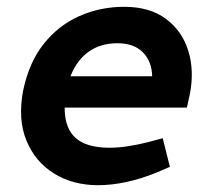

<svg xmlns="http://www.w3.org/2000/svg" viewBox="-20 -536 611 564"><path d="M268 8Q194 8 138.5 -26.5Q83 -61 57.5 -123.5Q32 -186 48 -270Q65 -352 108 -406.5Q151 -461 212.5 -488.5Q274 -516 345 -516Q420 -516 467.5 -480.5Q515 -445 533 -387Q551 -329 538 -261L529 -220H170Q170 -178 185 -152Q200 -126 229.5 -114Q259 -102 301 -102Q327 -102 356.5 -106.5Q386 -111 417 -119L458 -130L479 -46L442 -30Q396 -11 352 -1.5Q308 8 268 8ZM187 -312H427Q426 -356 399.5 -382.5Q373 -409 325 -409Q276 -409 241 -384.5Q206 -360 187 -312Z"/></svg>

Font: REM Medium Medium
Style: Italic
Weight: 500
Italic angle: -11°
Version: Version 1.005;gftools[0.9.28]